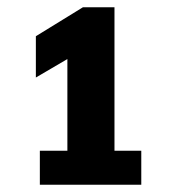

<svg xmlns="http://www.w3.org/2000/svg" viewBox="-20 -718 470 530"><path d="M79 -208ZM90 -302H166V-555L79 -504V-618L209 -698H296V-302H370V-208H90Z"/></svg>

Font: Sarabun
Style: Bold
Weight: 700
Designer: Suppakit Chalermlarp | Katatrad Co.,Ltd.
Foundry: Cadson Demak Co.,Ltd.
Version: Version 1.000; ttfautohint (v1.6)